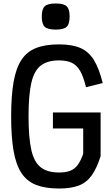

<svg xmlns="http://www.w3.org/2000/svg" viewBox="-20 -1069 640 1103"><path d="M319 14Q241 14 188 -6.5Q135 -27 103.5 -74.5Q72 -122 58 -202Q44 -282 44 -400Q44 -518 58 -598Q72 -678 103.5 -725.5Q135 -773 188 -793.5Q241 -814 319 -814Q394 -814 441.5 -793.5Q489 -773 519 -725Q549 -677 570 -592L474 -568Q460 -627 441 -660.5Q422 -694 393 -708Q364 -722 319 -722Q253 -722 214.5 -692.5Q176 -663 160 -593Q144 -523 144 -400Q144 -278 160 -207.5Q176 -137 214.5 -107.5Q253 -78 319 -78Q358 -78 383.5 -88Q409 -98 426.5 -121.5Q444 -145 458 -186V-331H284V-423H558V-172Q536 -102 506.5 -61Q477 -20 432.5 -3Q388 14 319 14ZM300 -899Q254 -899 237 -915Q220 -931 220 -974Q220 -1017 237 -1033Q254 -1049 300 -1049Q346 -1049 363 -1033Q380 -1017 380 -974Q380 -931 363 -915Q346 -899 300 -899Z"/></svg>

Font: Victor Mono Thin
Style: Regular
Weight: 100
Monospace: yes
Designer: Rune Bjørnerås
Version: Version 1.561;gftools[0.9.30]